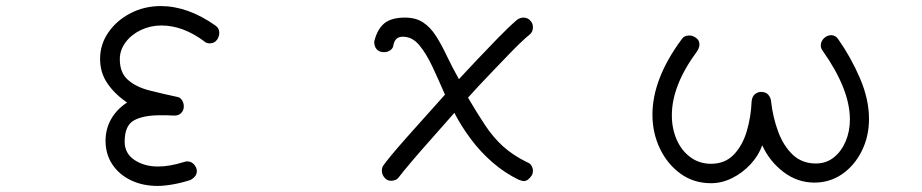

<svg xmlns="http://www.w3.org/2000/svg" viewBox="-20 -528 3040 633"><path d="M500 85Q450 85 411 66Q372 47 350 13.5Q328 -20 328 -64Q328 -103 346.5 -135.5Q365 -168 399 -190Q359 -217 334.5 -252.5Q310 -288 310 -334Q310 -382 337.5 -421.5Q365 -461 410.5 -484.5Q456 -508 510 -508Q599 -508 690 -444Q703 -435 703 -420Q703 -410 697 -399Q688 -385 671 -385Q660 -385 653 -392Q583 -444 512 -444Q476 -444 444.5 -429Q413 -414 394 -388.5Q375 -363 375 -333Q375 -288 402 -264.5Q429 -241 472 -230Q515 -219 562 -209Q573 -208 579.5 -198.5Q586 -189 586 -177Q586 -164 577 -155Q568 -146 552 -147Q540 -148 529 -148Q518 -148 508 -148Q452 -148 421.5 -131Q391 -114 391 -61Q391 -22 423.5 -0.5Q456 21 501 21Q539 21 587 6Q590 5 592.5 4.5Q595 4 597 4Q611 4 620 14.5Q629 25 629 36Q629 47 621.5 55Q614 63 606 66Q578 75 549.5 80Q521 85 500 85Z M1691 65Q1645 43 1604.5 8Q1564 -27 1532 -70Q1500 -113 1478 -156Q1437 -109 1399.5 -67Q1362 -25 1335 7Q1308 39 1295 56Q1291 62 1284 65Q1277 68 1270 68Q1258 68 1251 61Q1239 50 1239 35Q1239 23 1245 16Q1251 7 1270.5 -16.5Q1290 -40 1316.5 -70Q1343 -100 1370 -130Q1397 -160 1418 -183.5Q1439 -207 1447 -216Q1426 -265 1405.5 -308.5Q1385 -352 1362 -379.5Q1339 -407 1308 -407Q1282 -407 1277 -379Q1276 -369 1267 -362.5Q1258 -356 1246 -356Q1230 -356 1221.5 -366Q1213 -376 1214 -392Q1224 -432 1247 -451Q1270 -470 1315 -470Q1351 -470 1375 -454Q1399 -438 1417 -410Q1435 -382 1452.5 -345Q1470 -308 1493 -267Q1517 -293 1551.5 -329.5Q1586 -366 1621.5 -402.5Q1657 -439 1685 -463Q1695 -470 1706 -470Q1721 -470 1730 -458Q1737 -450 1737 -438Q1737 -422 1725 -413Q1717 -407 1698.5 -389.5Q1680 -372 1656 -347Q1632 -322 1606.5 -295.5Q1581 -269 1559 -245.5Q1537 -222 1523 -206Q1553 -155 1579.5 -115Q1606 -75 1638.5 -45.5Q1671 -16 1718 7Q1727 10 1732 18Q1737 26 1737 35Q1737 43 1734 49Q1721 69 1707 69Q1703 69 1699.5 67.5Q1696 66 1691 65Z M2324 76Q2267 76 2223.5 44.5Q2180 13 2155.5 -38.5Q2131 -90 2131 -150Q2131 -268 2227 -398Q2235 -411 2252 -411Q2263 -411 2272 -405Q2286 -397 2286 -381Q2286 -372 2279 -360Q2195 -247 2195 -148Q2195 -104 2211 -67.5Q2227 -31 2256.5 -9.5Q2286 12 2324 12Q2370 12 2399 -18Q2428 -48 2442 -95.5Q2456 -143 2458 -194Q2460 -211 2469.5 -218Q2479 -225 2489 -225Q2505 -225 2513 -215.5Q2521 -206 2522 -195Q2528 -141 2545.5 -94Q2563 -47 2593.5 -18Q2624 11 2670 11Q2704 11 2729 -9Q2754 -29 2768 -62Q2782 -95 2782 -134Q2782 -185 2759 -242Q2736 -299 2692 -361Q2686 -369 2686 -378Q2686 -394 2700 -405Q2710 -412 2720 -412Q2735 -412 2744 -398Q2785 -340 2815 -270.5Q2845 -201 2845 -136Q2845 -78 2821 -30Q2797 18 2756.5 46Q2716 74 2665 74Q2609 74 2563 39Q2517 4 2493 -49Q2481 -15 2454.5 13.5Q2428 42 2394 59Q2360 76 2324 76Z"/></svg>

Font: Hachi Maru Pop
Style: Regular
Weight: 400
Designer: Nontynet
Foundry: Nontynet
Version: Version 1.300